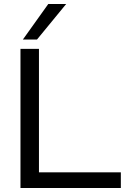

<svg xmlns="http://www.w3.org/2000/svg" viewBox="-20 -946 647 966"><path d="M83 0V-700H176V-79H588V0ZM95 -747 223 -926H313L166 -747Z"/></svg>

Font: Georama SemiExpanded
Style: Regular
Weight: 400
Width: 6
Designer: Jean-Baptiste Levee
Foundry: Production Type
Version: Version 1.001